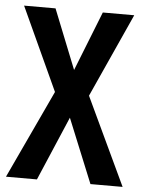

<svg xmlns="http://www.w3.org/2000/svg" viewBox="-52 -756 596 797"><g transform="rotate(5 246.0 -357.0)"><path d="M489 0H355L246 -267L132 0H3L175 -368L16 -714H147L246 -466L344 -714H475L317 -365Z"/></g></svg>

Font: Noto Sans Disp Cond SemBd
Style: Regular
Weight: 600
Width: 3
Designer: Monotype Design Team
Foundry: Monotype Imaging Inc.
Version: Version 2.000;GOOG;noto-source:20170915:90ef993387c0; ttfaut